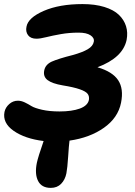

<svg xmlns="http://www.w3.org/2000/svg" viewBox="-27 -707 662 942"><path d="M222.2 214.8Q177.2 214.8 159.9 180.9Q142.6 147 153.8 91.8Q159.7 63.5 187 -15.1Q95.2 -26.4 39.8 -65.2Q-15.6 -104 -4.9 -158.2Q0 -180.2 18.3 -196.5Q36.6 -212.9 61 -212.9Q77.1 -212.9 94.5 -204.6Q111.8 -196.3 127.4 -186.5Q143.1 -176.8 179.4 -168.5Q215.8 -160.2 265.1 -160.2Q325.7 -160.2 364.5 -174.3Q403.3 -188.5 409.2 -216.8Q412.1 -234.9 402.8 -246.8Q393.6 -258.8 364.3 -269Q335 -279.3 280.8 -288.1Q229 -296.9 206.5 -314Q184.1 -331.1 189.9 -360.8Q195.3 -390.1 227.1 -404.8Q260.3 -419.4 330.1 -437Q377.4 -450.2 403.3 -465.3Q429.2 -480.5 433.1 -502Q437 -520.5 417.2 -533.7Q397.5 -546.9 358.9 -546.9Q313 -546.9 271.5 -539.6Q230 -532.2 200 -524.7Q169.9 -517.1 151.9 -517.1Q123.5 -517.1 110.6 -534.4Q97.7 -551.8 103 -576.2Q110.8 -620.1 187.7 -653.6Q264.6 -687 377.9 -687Q439 -687 484.9 -672.9Q530.8 -658.7 556.2 -634.3Q581.5 -609.9 591.3 -578.6Q601.1 -547.4 594.2 -511.2Q575.7 -423.8 451.2 -377Q524.9 -355.5 552.7 -313.5Q580.6 -271.5 566.9 -203.1Q552.2 -128.9 482.9 -80.1Q413.6 -31.2 314 -17.1Q311 4.9 307.4 61.3Q303.7 117.7 298.8 143.1Q292.5 174.8 272.9 194.8Q253.4 214.8 222.2 214.8Z"/></svg>

Font: Shantell Sans Irregular
Style: Bold Italic
Weight: 700
Italic angle: -11.31°
Designer: Stephen Nixon, Anya Danilova, Shantell Martin
Foundry: Arrow Type
Version: Version 1.006;[9816181b4]